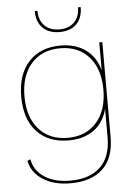

<svg xmlns="http://www.w3.org/2000/svg" viewBox="-61 -747 706 1008"><g transform="rotate(-5 292.5 -243.5)"><path d="M403 -702Q403 -645 371 -613Q339 -581 282 -581Q225 -581 193 -613Q161 -645 161 -702H175Q175 -653 203.5 -624Q232 -595 282 -595Q332 -595 360.5 -624Q389 -653 389 -702ZM270 215Q183 215 125 178Q67 141 54 78L70 71Q81 131 134 166Q187 201 270 201Q372 201 428 148Q484 95 484 -8V-159Q466 -87 412.5 -48.5Q359 -10 280 -10Q173 -10 112 -76Q51 -142 51 -260Q51 -378 112 -444Q173 -510 280 -510Q358 -510 411.5 -471.5Q465 -433 484 -361V-509H500V-9Q500 102 440 158.5Q380 215 270 215ZM124 -87.5Q180 -24 276 -24Q372 -24 428 -87.5Q484 -151 484 -260Q484 -369 428 -432.5Q372 -496 276 -496Q180 -496 124 -432.5Q68 -369 68 -260Q68 -151 124 -87.5Z"/></g></svg>

Font: Elaine Sans Thin
Style: Regular
Weight: 250
Designer: Wei Huang
Foundry: Wei Huang
Version: Version 2.001;December 24, 2019;FontCreator 12.0.0.2547 64-b